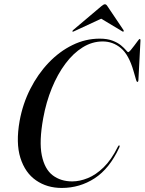

<svg xmlns="http://www.w3.org/2000/svg" viewBox="-20 -896 696 924"><path d="M554.5 -196Q557.5 -193.5 554 -186Q507 -84.5 435.5 -38Q364 8.5 277 8.5Q206.5 8.5 153.8 -27.8Q101 -64 78.2 -136Q55.5 -208 74.5 -314.5Q89.5 -396.5 125.8 -468Q162 -539.5 214 -594Q266 -648.5 328.8 -679.2Q391.5 -710 459.5 -710Q496.5 -710 521.8 -700.2Q547 -690.5 562.5 -677.5Q578 -664.5 586 -654.8Q594 -645 596.5 -645Q600.5 -645 608.8 -654.5Q617 -664 626.2 -676.5Q635.5 -689 642.8 -698.8Q650 -708.5 652 -708.5Q656.5 -708.5 656 -700.5L646 -509.5Q645.5 -502.5 642 -502Q638 -501 635.5 -509.5L622.5 -554.5Q600 -632.5 561.8 -664.5Q523.5 -696.5 474 -696.5Q423.5 -696.5 378 -668.2Q332.5 -640 294.8 -589.5Q257 -539 229.5 -471.8Q202 -404.5 188 -327.5Q167.5 -215 181.2 -148.2Q195 -81.5 233.8 -52.2Q272.5 -23 327.5 -23Q363.5 -23 402.5 -38.8Q441.5 -54.5 478.8 -90.8Q516 -127 547 -189.5Q551 -198 554.5 -196ZM574 -744Q572 -742.5 568 -745.5L467 -806L336.5 -745.5Q330.5 -742.5 329 -744Q327 -746.5 331.5 -751L467 -865.5Q478.5 -875.5 485 -875.5Q491.5 -875.5 497.5 -865.5L574.5 -751Q577 -746.5 574 -744Z"/></svg>

Font: Fraunces 144pt
Style: Italic
Weight: 400
Italic angle: -16°
Version: Version 1.000;[b76b70a41]